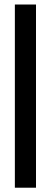

<svg xmlns="http://www.w3.org/2000/svg" viewBox="-20 -728 244 872"><path d="M143.5 124.5H47.5V-707.5H143.5Z"/></svg>

Font: League Spartan Thin Medium
Style: Regular
Weight: 500
Version: Version 2.002